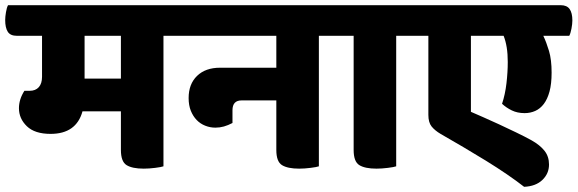

<svg xmlns="http://www.w3.org/2000/svg" viewBox="-55 -640 2226 740"><path d="M140 -124Q79 -124 48.5 -153.5Q18 -183 18 -223Q18 -257 39 -290H59Q82 -290 94.5 -304Q107 -318 107 -344V-502H10Q-15 -502 -25 -517.5Q-35 -533 -35 -563Q-35 -575 -32 -593Q-29 -611 -24 -620H632Q656 -620 666.5 -605Q677 -590 677 -561Q677 -548 673.5 -529.5Q670 -511 665 -502H575V1Q567 4 543 7Q519 10 499 10Q455 10 433 -3.5Q411 -17 411 -62V-211H263Q239 -124 140 -124ZM271 -337H411V-502H271Z M1010 -379V-502H647Q622 -502 612 -517.5Q602 -533 602 -563Q602 -575 605 -593Q608 -611 613 -620H1231Q1255 -620 1265.5 -605Q1276 -590 1276 -561Q1276 -548 1272.5 -529.5Q1269 -511 1264 -502H1174V1Q1166 4 1142 7Q1118 10 1098 10Q1054 10 1032 -3.5Q1010 -17 1010 -62V-253H876Q841 -253 841 -215V-166Q824 -157 808 -152.5Q792 -148 775 -148Q755 -148 736 -155.5Q717 -163 703 -177.5Q689 -192 680.5 -213Q672 -234 672 -262Q672 -316 704.5 -347.5Q737 -379 793 -379Z M1529 -620Q1553 -620 1563.5 -605Q1574 -590 1574 -561Q1574 -548 1570.5 -529.5Q1567 -511 1562 -502H1472V1Q1464 4 1440 7Q1416 10 1396 10Q1352 10 1330 -3.5Q1308 -17 1308 -62V-502H1251Q1226 -502 1216 -517.5Q1206 -533 1206 -563Q1206 -575 1209 -593Q1212 -611 1217 -620Z M2106 -620Q2130 -620 2140.5 -605Q2151 -590 2151 -561Q2151 -548 2147.5 -529.5Q2144 -511 2139 -502H2039Q2051 -477 2061 -443.5Q2071 -410 2071 -360Q2071 -317 2063 -287.5Q2055 -258 2041 -239.5Q2027 -221 2008 -212.5Q1989 -204 1967 -204Q1939 -204 1917.5 -214.5Q1896 -225 1880 -240Q1892 -276 1897 -319Q1902 -362 1902 -401Q1902 -432 1898 -457Q1894 -482 1886 -502H1760V-209Q1778 -201 1807 -188.5Q1836 -176 1868 -161Q1900 -146 1933.5 -130Q1967 -114 1994 -99Q2026 -81 2043.5 -59Q2061 -37 2061 -6Q2061 29 2035.5 53.5Q2010 78 1965 80Q1937 58 1899 32Q1861 6 1818 -20.5Q1775 -47 1730 -73.5Q1685 -100 1643 -124Q1621 -137 1608.5 -152.5Q1596 -168 1596 -197V-502H1539Q1514 -502 1504 -517.5Q1494 -533 1494 -563Q1494 -575 1497 -593Q1500 -611 1505 -620Z"/></svg>

Font: Baloo
Style: Regular
Weight: 400
Designer: Sarang Kulkarni and Ek Type
Foundry: Ek Type
Version: Version 1.100;PS 1.000;hotconv 1.0.88;makeotf.lib2.5.647800;